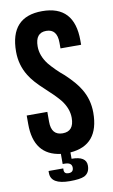

<svg xmlns="http://www.w3.org/2000/svg" viewBox="-95 -757 563 953"><g transform="rotate(-10 187.0 -280.5)"><path d="M188 -708Q350 -708 350 -532V-510H246V-539Q246 -608 191 -608Q136 -608 136 -539Q136 -492 170 -448Q183 -432 204 -411L223 -393L244 -375Q295 -327 317 -290Q351 -235 351 -168Q351 -4 205 7V39Q279 39 279 86Q279 123 251 137Q229 147 178 147Q82 147 82 89V79H156V87Q156 107 178 107Q203 107 203 83Q203 57 167 57H157V6Q23 -11 23 -168V-211H127V-161Q127 -93 184 -93Q241 -93 241 -161Q241 -208 207 -252Q194 -268 173 -289L154 -307L134 -326Q82 -373 60 -410Q26 -465 26 -532Q26 -708 188 -708Z"/></g></svg>

Font: Adderley Bold
Style: Regular
Weight: 700
Designer: gorohovskiy
Version: Version 1.003 November 13, 2017